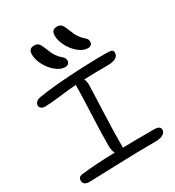

<svg xmlns="http://www.w3.org/2000/svg" viewBox="-206 -1043 1020 1119"><g transform="rotate(-30 303.5 -483.5)"><path d="M314 -882.8Q314 -922.9 351.1 -922.9Q370.6 -922.9 380.6 -912.4Q390.6 -901.9 404.8 -865.2Q414.6 -836.9 428 -816.9Q441.4 -796.9 451.4 -788.8Q461.4 -780.8 468.8 -771.7Q476.1 -762.7 476.1 -752Q476.1 -723.1 445.8 -723.1Q415.5 -723.1 384.3 -748.8Q353 -774.4 333.5 -811.8Q314 -849.1 314 -882.8ZM144 -854Q144 -894 181.2 -894Q200.7 -894 210.7 -883.3Q220.7 -872.6 234.9 -835.9Q244.6 -807.6 258.1 -787.6Q271.5 -767.6 281.5 -759.8Q291.5 -752 298.8 -742.9Q306.2 -733.9 306.2 -723.1Q306.2 -693.8 275.9 -693.8Q245.6 -693.8 214.4 -719.7Q183.1 -745.6 163.6 -783Q144 -820.3 144 -854ZM65.9 -43.9Q22.9 -43.9 22.9 -75.2Q22.9 -101.6 51.8 -104Q146.5 -115.2 275.9 -118.2Q265.1 -138.7 265.1 -171.9Q265.1 -249 271 -383.1Q276.9 -517.1 276.9 -564V-573.2Q226.1 -569.8 160.4 -561.5Q94.7 -553.2 59.1 -553.2Q44.4 -553.2 34.7 -560.5Q24.9 -567.9 24.9 -581.1Q24.9 -591.8 33.9 -601.6Q43 -611.3 64 -615.2Q141.1 -628.4 270.3 -636.7Q399.4 -645 525.9 -645Q550.8 -645 559.8 -640.4Q568.8 -635.7 568.8 -623Q568.8 -579.1 494.1 -579.1Q400.4 -579.1 335.9 -576.2Q344.2 -557.1 344.2 -535.2Q344.2 -509.8 338.1 -369.6Q332 -229.5 332 -124V-119.1Q397 -121.1 538.1 -121.1Q564 -121.1 574 -114.5Q584 -107.9 584 -95.2Q584 -77.6 566.4 -66.4Q548.8 -55.2 513.2 -55.2Q394 -55.2 240 -49.6Q85.9 -43.9 65.9 -43.9Z"/></g></svg>

Font: Shantell Sans Irregular
Style: Regular
Weight: 300
Designer: Stephen Nixon, Anya Danilova, Shantell Martin
Foundry: Arrow Type
Version: Version 1.006;[9816181b4]